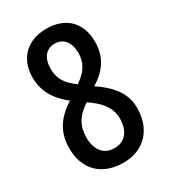

<svg xmlns="http://www.w3.org/2000/svg" viewBox="-181 -812 804 911"><g transform="rotate(-30 220.5 -357.0)"><path d="M222 -724C117 -724 50 -659 50 -555C50 -484 82 -425 149 -372C69 -322 33 -261 33 -178C33 -63 102 10 224 10C336 10 408 -67 408 -183C408 -266 360 -321 283 -374C357 -418 392 -478 392 -556C392 -659 329 -724 222 -724ZM220 -643C268 -643 297 -607 297 -549C297 -497 275 -458 220 -421C170 -457 145 -493 145 -549C145 -607 174 -643 220 -643ZM129 -179C129 -242 151 -284 214 -326L232 -313C289 -271 312 -229 312 -182C312 -116 281 -71 220 -71C161 -71 129 -116 129 -179Z"/></g></svg>

Font: Noto Sans Myanmar UI ExtraCondensed Medium
Style: Regular
Weight: 500
Width: 2
Designer: Monotype Design Team
Foundry: Monotype Imaging Inc.
Version: Version 2.103